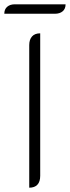

<svg xmlns="http://www.w3.org/2000/svg" viewBox="-36 -864 325 893"><path d="M100 -654Q100 -680 113 -694.5Q126 -709 151 -709V-46Q151 -19 138 -5Q125 9 100 9ZM33 -844H269Q269 -823 255.5 -811.5Q242 -800 219 -800H-16Q-16 -821 -2.5 -832.5Q11 -844 33 -844Z"/></svg>

Font: K2D Thin
Style: Regular
Weight: 100
Designer: Katatrad Aksorn Co.,Ltd.
Foundry: Cadson Demak Co.,Ltd.
Version: Version 1.000; ttfautohint (v1.6)